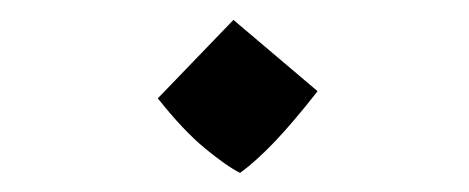

<svg xmlns="http://www.w3.org/2000/svg" viewBox="-20 -366 479 196"><path d="M225.1 -189.5Q211.4 -196.3 189.2 -214.6Q167 -232.9 141.1 -265.6L218.3 -345.7L304.2 -272.9Q279.8 -241.7 260.5 -221.4Q241.2 -201.2 225.1 -189.5Z"/></svg>

Font: Harmattan
Style: Regular
Weight: 400
Designer: George W. Nuss III and SIL International
Foundry: SIL International
Version: Version 4.000